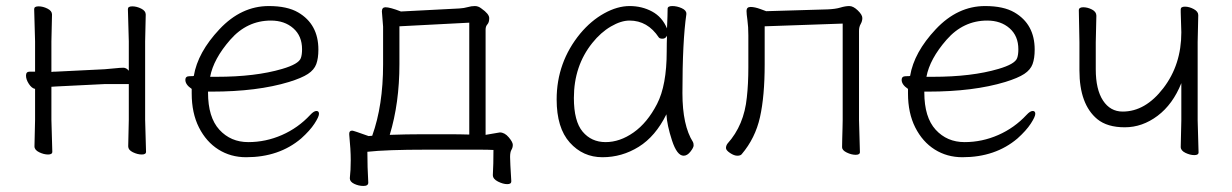

<svg xmlns="http://www.w3.org/2000/svg" viewBox="-20 -504 4073 635"><path d="M404 -20 406 -108V-226H327L165 -218L150 -217V-108Q150 -108 153 -2Q153 7 139 7Q125 7 109.5 -0.5Q94 -8 94 -20L96 -108V-210Q85 -212 75.5 -226.5Q66 -241 66 -254Q66 -267 78 -267H96V-367L93 -474Q93 -483 107.5 -483Q122 -483 137 -475.5Q152 -468 152 -456L150 -367V-266Q154 -267 158 -267H164L326 -275Q341 -276 359.5 -278Q378 -280 388 -280Q398 -280 406 -270V-367L403 -474Q403 -483 417.5 -483Q432 -483 447 -475.5Q462 -468 462 -456L460 -367V-108L463 -2Q463 7 449 7Q435 7 419.5 -0.5Q404 -8 404 -20Z M668 -201V-198Q668 -116 705.5 -75Q743 -34 801 -34Q859 -34 912.5 -57.5Q966 -81 1006 -124Q1018 -137 1026.5 -137Q1035 -137 1035 -127.5Q1035 -118 1020 -95Q1005 -72 976 -46Q903 16 794 16Q743 16 702.5 -9.5Q662 -35 638 -82.5Q614 -130 614 -195V-210Q593 -224 593 -240Q593 -252 607 -252Q621 -252 621 -253Q634 -331 706 -407.5Q778 -484 869 -484Q930 -484 966 -463Q1033 -424 1033 -340Q1033 -311 1026 -292Q1019 -273 998.5 -259.5Q978 -246 936 -233Q831 -201 680 -201ZM696 -250Q825 -250 913 -276Q968 -292 975 -312Q979 -323 979 -341Q979 -385 950 -410.5Q921 -436 876 -436Q797 -436 741.5 -372.5Q686 -309 675 -250Z M1255 -480Q1270 -480 1306 -466L1499 -476Q1515 -477 1527 -480.5Q1539 -484 1550.5 -484Q1562 -484 1572 -476Q1598 -458 1598 -444Q1598 -430 1592 -423.5Q1586 -417 1586 -406V-58L1633 -66Q1649 -66 1662.5 -50Q1676 -34 1676 -25Q1676 -16 1671.5 -8.5Q1667 -1 1667 15Q1667 31 1671 95V96Q1671 105 1657.5 105Q1644 105 1627 96.5Q1610 88 1610 75V74Q1612 40 1612 -8Q1594 -9 1567 -9H1391Q1257 -9 1195 -2Q1195 49 1198 100Q1198 111 1182 111Q1166 111 1151.5 104Q1137 97 1137 86V85Q1140 60 1140 25.5Q1140 -9 1135 -59V-62Q1135 -72 1145 -72Q1149 -72 1199 -54L1211 -55Q1247 -155 1247 -291V-416L1243 -466Q1243 -480 1255 -480ZM1269 -58Q1325 -60 1376 -60H1464Q1501 -60 1532 -59V-429L1301 -417V-292Q1301 -163 1269 -58Z M2250 -457Q2237 -368 2237 -196Q2237 -89 2272 -34Q2274 -30 2274 -23Q2274 -16 2263.5 -2.5Q2253 11 2241 11Q2219 11 2202.5 -39.5Q2186 -90 2184 -126Q2148 -53 2092.5 -18.5Q2037 16 1972.5 16Q1908 16 1864.5 -32.5Q1821 -81 1821 -175Q1821 -298 1899 -393Q1935 -436 1978.5 -460Q2022 -484 2062.5 -484Q2103 -484 2136.5 -466Q2170 -448 2186 -410Q2188 -456 2188 -475Q2188 -484 2203.5 -484Q2219 -484 2234.5 -477Q2250 -470 2250 -459ZM2186 -386Q2181 -376 2171.5 -376Q2162 -376 2159 -380Q2122 -436 2062 -436Q2034 -436 2000.5 -416.5Q1967 -397 1939 -362Q1878 -286 1878 -180Q1878 -103 1907 -68.5Q1936 -34 1983 -34Q2030 -34 2075.5 -66Q2121 -98 2153 -160Q2185 -222 2185 -334Q2185 -361 2186 -386Z M2821 -107 2824 -1Q2824 8 2810 8Q2796 8 2780.5 0.5Q2765 -7 2765 -17Q2765 -27 2765.5 -45Q2766 -63 2766.5 -81Q2767 -99 2767 -107V-426L2509 -417V-291Q2509 -186 2493.5 -116.5Q2478 -47 2433 6Q2429 11 2418.5 11Q2408 11 2394.5 2Q2381 -7 2381 -14.5Q2381 -22 2386 -29Q2441 -90 2450 -182Q2455 -226 2455 -281V-387Q2455 -416 2452 -437Q2449 -458 2449 -468Q2449 -481 2462.5 -481Q2476 -481 2495 -474L2514 -467L2717 -473Q2743 -474 2759.5 -479Q2776 -484 2789 -484Q2802 -484 2817 -469.5Q2832 -455 2832 -444.5Q2832 -434 2826.5 -424.5Q2821 -415 2821 -402Z M3037 -201V-198Q3037 -116 3074.5 -75Q3112 -34 3170 -34Q3228 -34 3281.5 -57.5Q3335 -81 3375 -124Q3387 -137 3395.5 -137Q3404 -137 3404 -127.5Q3404 -118 3389 -95Q3374 -72 3345 -46Q3272 16 3163 16Q3112 16 3071.5 -9.5Q3031 -35 3007 -82.5Q2983 -130 2983 -195V-210Q2962 -224 2962 -240Q2962 -252 2976 -252Q2990 -252 2990 -253Q3003 -331 3075 -407.5Q3147 -484 3238 -484Q3299 -484 3335 -463Q3402 -424 3402 -340Q3402 -311 3395 -292Q3388 -273 3367.5 -259.5Q3347 -246 3305 -233Q3200 -201 3049 -201ZM3065 -250Q3194 -250 3282 -276Q3337 -292 3344 -312Q3348 -323 3348 -341Q3348 -385 3319 -410.5Q3290 -436 3245 -436Q3166 -436 3110.5 -372.5Q3055 -309 3044 -250Z M3885 -18 3887 -106V-229Q3859 -159 3808.5 -121Q3758 -83 3700 -83Q3642 -83 3609 -110Q3550 -159 3550 -271V-364L3548 -470Q3548 -480 3562.5 -480Q3577 -480 3591.5 -472.5Q3606 -465 3606 -452L3604 -364V-275Q3604 -208 3628 -171.5Q3652 -135 3693 -135Q3768 -135 3827.5 -212.5Q3887 -290 3887 -397L3885 -463V-473Q3885 -482 3899 -482Q3913 -482 3928 -474Q3943 -466 3943 -454L3941 -365V-106L3944 0Q3944 9 3930 9Q3916 9 3900.5 1.5Q3885 -6 3885 -18Z"/></svg>

Font: ToneOZ-Pinyin-WenKai-Light
Style: Light
Weight: 300
Designer: Fontworks Inc.
Foundry: ToneOZ
Version: Version 0.240331